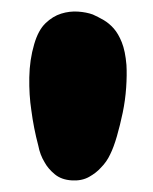

<svg xmlns="http://www.w3.org/2000/svg" viewBox="-20 -790 264 331"><path d="M198 -678Q199 -661 197.5 -639Q196 -617 191.5 -595.5Q187 -574 181.5 -555Q176 -536 170 -524Q164 -511 154 -501Q146 -492 133.5 -485Q121 -478 104 -479Q86 -480 74.5 -489.5Q63 -499 57 -510Q49 -523 46 -539Q38 -569 34 -600Q30 -626 30.5 -656.5Q31 -687 39 -714Q46 -738 58.5 -750Q71 -762 85.5 -766.5Q100 -771 114.5 -770Q129 -769 140 -765Q149 -761 158.5 -755.5Q168 -750 176 -741Q184 -732 190 -717Q196 -702 198 -678Z"/></svg>

Font: Sniglet
Style: ExtraBold
Weight: 800
Version: Version 2.000; ttfautohint (v0.95) -l 8 -r 50 -G 200 -x 14 -